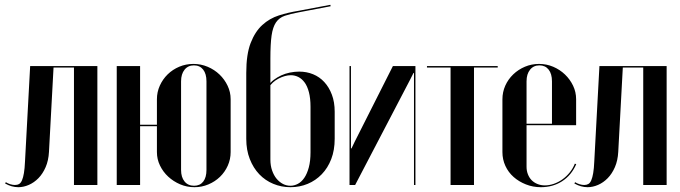

<svg xmlns="http://www.w3.org/2000/svg" viewBox="-20 -770 2828 799"><path d="M1.2 -6.5Q14.5 1.2 28.4 5.1Q42.2 9 56.2 9Q78 9 100 -0.6Q122 -10.2 140 -28.6Q158 -47 169.9 -74.4Q181.8 -101.8 183.8 -137.8L202.8 -489H287.8V0H385.2V-495H105.5L84 -97.2Q82.8 -68.8 79.6 -50Q76.5 -31.2 71.6 -19.9Q66.8 -8.5 59.5 -4.4Q52.2 -0.2 42 -0.2Q33.2 -0.2 23.2 -3.2Q13.2 -6.2 4.2 -11.8Z M785 -504Q753.7 -504 726.1 -492.4Q698.5 -480.8 677.7 -460.5Q657 -440.2 645 -413.5Q633 -386.7 633 -357.2V-137Q633 -107.4 645.8 -81.1Q658.6 -54.7 680 -34.9Q701.5 -15 729.5 -3Q757.5 9 789.2 9Q819.8 9 847.2 -2.6Q874.8 -14.2 895.4 -34.1Q916 -54 927.9 -80.7Q939.8 -107.5 939.8 -137V-357.2Q939.8 -386.9 927.1 -413.3Q914.5 -439.8 893.5 -459.9Q872.5 -480.1 844.3 -492.1Q816 -504 785 -504ZM787 -498Q811.5 -498 825.4 -480.4Q839.2 -462.8 839.2 -431.5V-62.8Q839.2 -31.5 825.7 -14.2Q812.2 3 787.8 3Q762.5 3 748 -14.8Q733.5 -32.5 733.5 -62.8V-431.5Q733.5 -461.8 748 -479.9Q762.5 -498 787 -498ZM465.8 -495V0H563V-244.8H678.8V-250.8H563V-495Z M1004.8 -192.2V-466.5Q1004.8 -543.8 1023.1 -591.1Q1041.5 -638.5 1071.6 -666Q1101.8 -693.5 1140.8 -705.9Q1179.8 -718.2 1221 -724.8L1354.8 -750L1356 -744L1223.8 -718.8Q1187.8 -712.2 1164.8 -704.2Q1141.8 -696.2 1128.5 -676.8Q1115.2 -657.2 1110.2 -622.1Q1105.2 -587 1105.2 -525.8V-106Q1105.2 -80.8 1112.4 -60.4Q1119.5 -40 1131.1 -26.1Q1142.8 -12.2 1157.4 -4.6Q1172 3 1188.8 3Q1204.5 3 1219.6 -5Q1234.8 -13 1246.4 -30Q1258 -47 1265.1 -73.4Q1272.2 -99.8 1272.2 -136.2V-325.2Q1272.2 -360.8 1265.6 -386.1Q1259 -411.5 1247.5 -427Q1236 -442.5 1221.2 -449.8Q1206.5 -457 1190.8 -457Q1166.5 -457 1139.5 -443.1Q1112.5 -429.2 1098 -404.8L1097.2 -413.5Q1104.8 -426.8 1118.9 -437.5Q1133 -448.2 1149.9 -456.1Q1166.8 -464 1186.4 -468Q1206 -472 1225 -472Q1256.2 -472 1283 -461Q1309.8 -450 1329.6 -428.5Q1349.5 -407 1361.1 -376Q1372.8 -345 1372.8 -305V-192.5Q1372.8 -145.2 1358.5 -108.1Q1344.2 -71 1319 -44.9Q1293.8 -18.8 1260.4 -4.9Q1227 9 1188.8 9Q1151.2 9 1117.5 -4.9Q1083.8 -18.8 1058.9 -44.9Q1034 -71 1019.4 -108.4Q1004.8 -145.8 1004.8 -192.2Z M1615 -495 1456.5 -181 1442.8 -152.5H1440.5V-182.5V-495H1434.5V0H1457.8L1686 -437.2L1700.8 -466.5H1702.8V-436.5V0H1708.8V-495Z M2051.2 -495H1756.8V-489H1855V0H1952.5V-489H2051.2Z M2070.8 -356.5V-137Q2070.8 -106.5 2083.1 -79.7Q2095.4 -52.9 2117.4 -33.5Q2139.3 -14.1 2168.6 -2.6Q2197.8 9 2230.8 9Q2281 9 2319.6 -16Q2358.2 -41 2378 -86.8L2372.2 -89Q2364.5 -69.5 2351.4 -53Q2338.2 -36.5 2321.4 -24.2Q2304.5 -12 2285.2 -5.2Q2265.9 1.5 2247.5 1.5Q2230.5 1.5 2216.3 -4.4Q2202.1 -10.3 2192.3 -20.3Q2182.5 -30.2 2176.9 -44.6Q2171.2 -59 2171.2 -75.8V-431.5Q2171.2 -461.8 2185.8 -479.9Q2200.2 -498 2224.8 -498Q2249.2 -498 2263.1 -480.4Q2277 -462.8 2277 -431.5V-255H2166V-249H2377.5V-357.2Q2377.5 -386.9 2364.9 -413.3Q2352.2 -439.8 2331.2 -459.9Q2310.2 -480.1 2282.4 -492.1Q2254.5 -504 2223.4 -504Q2192.2 -504 2164.6 -492.4Q2137 -480.8 2115.8 -460.5Q2094.7 -440.3 2082.7 -413.6Q2070.8 -386.9 2070.8 -356.5Z M2370.2 -6.5Q2383.5 1.2 2397.4 5.1Q2411.2 9 2425.2 9Q2447 9 2469 -0.6Q2491 -10.2 2509 -28.6Q2527 -47 2538.9 -74.4Q2550.8 -101.8 2552.8 -137.8L2571.8 -489H2656.8V0H2754.2V-495H2474.5L2453 -97.2Q2451.8 -68.8 2448.6 -50Q2445.5 -31.2 2440.6 -19.9Q2435.8 -8.5 2428.5 -4.4Q2421.2 -0.2 2411 -0.2Q2402.2 -0.2 2392.2 -3.2Q2382.2 -6.2 2373.2 -11.8Z"/></svg>

Font: Moniqa Black
Style: Regular
Weight: 900
Designer: Rajesh Rajput
Foundry: Rajesh Rajput
Version: Version 1.000